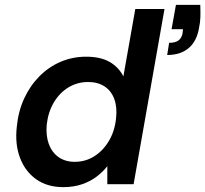

<svg xmlns="http://www.w3.org/2000/svg" viewBox="-20 -757 844 789"><path d="M240 12Q174 12 128.5 -20.5Q83 -53 62 -109Q41 -165 49 -236Q55 -299 79 -351.5Q103 -404 141.5 -443Q180 -482 229 -503Q278 -524 334 -524Q393 -524 430.5 -502.5Q468 -481 487 -443L536 -720H656L529 0H421V-74Q403 -51 377.5 -31.5Q352 -12 317.5 0Q283 12 240 12ZM287 -92Q332 -92 368.5 -115.5Q405 -139 428.5 -179.5Q452 -220 457 -272Q462 -317 449.5 -350.5Q437 -384 409.5 -402Q382 -420 342 -420Q298 -420 261.5 -398Q225 -376 201.5 -336.5Q178 -297 172 -245Q168 -200 180.5 -165.5Q193 -131 220.5 -111.5Q248 -92 287 -92ZM667 -531 675 -581Q700 -581 713 -590.5Q726 -600 730 -619L732 -637H685L703 -737H803Q804 -709 803.5 -687.5Q803 -666 798 -643Q789 -588 755.5 -559.5Q722 -531 667 -531Z"/></svg>

Font: DM Sans 12pt SemiBold
Style: Italic
Weight: 600
Italic angle: -10°
Version: Version 4.004;gftools[0.9.30]